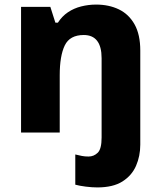

<svg xmlns="http://www.w3.org/2000/svg" viewBox="-20 -579 703 839"><path d="M405 240Q382 240 354.5 236.5Q327 233 309 228V96Q325 100 338 102.5Q351 105 367 105Q390 105 407 88.5Q424 72 424 22V-325Q424 -375 404.5 -400.5Q385 -426 346 -426Q285 -426 263 -380.5Q241 -335 241 -250V0H72V-549H200L222 -480H233Q251 -508 277 -525.5Q303 -543 335 -551Q367 -559 400 -559Q456 -559 499.5 -538Q543 -517 568 -472.5Q593 -428 593 -358V53Q593 103 574.5 145.5Q556 188 515 214Q474 240 405 240Z"/></svg>

Font: Noto Sans Cham ExtraBold
Style: Regular
Weight: 800
Version: Version 2.002